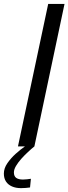

<svg xmlns="http://www.w3.org/2000/svg" viewBox="-77 -758 354 994"><path d="M16 0 172.5 -737.5H257L101 0ZM83 167.5 78.5 212.5Q69 214 56.2 215Q43.5 216 31.5 216Q5 216 -15 207.2Q-35 198.5 -46 181.8Q-57 165 -57 140.5Q-57 113.5 -39 87.2Q-21 61 4.2 38.2Q29.5 15.5 52 0H101Q86 12 68 28.8Q50 45.5 33.2 64.2Q16.5 83 5.8 101.2Q-5 119.5 -5 134.5Q-5 154.5 7 163Q19 171.5 42 171.5Q52 171.5 63.2 170.2Q74.5 169 83 167.5Z"/></svg>

Font: Epilogue
Style: Italic
Weight: 400
Italic angle: -12°
Designer: Tyler Finck
Foundry: Etcetera Type Co
Version: Version 2.112